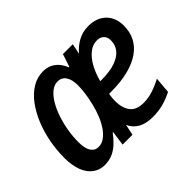

<svg xmlns="http://www.w3.org/2000/svg" viewBox="-118 -759 977 977"><g transform="rotate(-45 371.0 -270.0)"><path d="M154.8 9.8Q118.7 9.8 91.3 -10.3Q64 -30.3 49.1 -68.6Q34.2 -106.9 34.2 -162.1Q34.2 -218.8 44.9 -274.7Q55.7 -330.6 76.2 -380.1Q96.7 -429.7 125.5 -468Q154.3 -506.3 190.4 -528.3Q226.6 -550.3 268.6 -550.3Q295.4 -550.3 315.9 -540.8Q336.4 -531.2 351.6 -513.7Q366.7 -496.1 376.5 -471.2H379.9L402.8 -540.5H473.6L461.9 -483.4Q484.9 -512.2 518.6 -531.2Q552.2 -550.3 595.2 -550.3Q653.8 -550.3 689.2 -516.4Q724.6 -482.4 724.6 -422.9Q724.6 -378.9 706.5 -343.5Q688.5 -308.1 652.6 -283.2Q616.7 -258.3 563.7 -244.9Q510.7 -231.4 441.4 -231.4H425.8Q423.8 -219.7 422.6 -207.5Q421.4 -195.3 421.4 -183.1Q421.4 -133.3 444.1 -103.8Q466.8 -74.2 518.6 -74.2Q551.8 -74.2 585 -85Q618.2 -95.7 652.3 -113.8L645 -26.4Q610.8 -8.8 575.7 0.5Q540.5 9.8 500 9.8Q452.6 9.8 421.4 -7.6Q390.1 -24.9 375 -58.6L362.8 0H292L302.7 -79.1H299.8Q279.8 -52.2 258.3 -32.2Q236.8 -12.2 211.4 -1.2Q186 9.8 154.8 9.8ZM197.3 -77.6Q220.2 -77.6 240.5 -92Q260.7 -106.4 277.6 -130.9Q294.4 -155.3 307.1 -186.8Q319.8 -218.3 328.1 -253.4Q336.9 -289.6 340.8 -319.6Q344.7 -349.6 344.7 -375.5Q344.7 -415.5 329.3 -438.5Q314 -461.4 284.7 -461.4Q260.3 -461.4 238.8 -444.1Q217.3 -426.8 199.5 -397Q181.6 -367.2 168.7 -329.3Q155.8 -291.5 148.7 -250Q141.6 -208.5 141.6 -168.5Q141.6 -122.1 156.5 -99.9Q171.4 -77.6 197.3 -77.6ZM439.5 -308.6H450.2Q507.8 -308.6 546.9 -322Q585.9 -335.4 605.5 -359.6Q625 -383.8 625 -416.5Q625 -441.4 611.3 -454.6Q597.7 -467.8 573.2 -467.8Q543.9 -467.8 517.8 -447.3Q491.7 -426.8 471.7 -390.9Q451.7 -355 439.5 -308.6Z"/></g></svg>

Font: Open Sans SemiCondensed SemiBold
Style: Italic
Weight: 600
Width: 4
Italic angle: -12°
Designer: Monotype Design Team
Foundry: Monotype Imaging Inc.
Version: Version 3.000